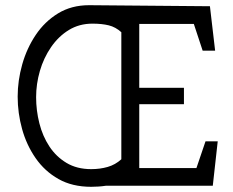

<svg xmlns="http://www.w3.org/2000/svg" viewBox="-20 -715 898 739"><path d="M331 4Q258 4 205 -26Q152 -56 117 -106.5Q82 -157 65 -218.5Q48 -280 48 -343Q48 -405 65.5 -467Q83 -529 117.5 -580.5Q152 -632 203.5 -663.5Q255 -695 323 -695L788 -691L808 -520H760L726 -623H516V-377H688V-314H516V-68H736L771 -171H818L799 0H387Q374 2 359.5 3Q345 4 331 4ZM331 -64Q365 -64 394.5 -72.5Q424 -81 447 -102V-591Q425 -611 398.5 -617.5Q372 -624 336 -624Q285 -624 245 -599.5Q205 -575 176.5 -533.5Q148 -492 133.5 -442Q119 -392 119 -341Q119 -290 131.5 -240.5Q144 -191 170 -151.5Q196 -112 236 -88Q276 -64 331 -64Z"/></svg>

Font: Kreon Light Light
Style: Regular
Weight: 300
Version: Version 2.002